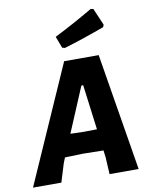

<svg xmlns="http://www.w3.org/2000/svg" viewBox="-119 -969 816 1040"><g transform="rotate(-10 288.5 -449.5)"><path d="M453 -899 467 -896 507 -803 502 -790Q382 -746 279 -715L264 -719L240 -783Q342 -834 453 -899ZM452 -645 558 0H398L393 -92L388 -132L275 -134L176 -131L164 -101L133 0H-23L262 -645ZM331 -499 227 -252 299 -250 373 -251 341 -499Z"/></g></svg>

Font: Alegreya Sans SC ExtraBold
Style: Italic
Weight: 800
Italic angle: -7°
Designer: Juan Pablo del Peral
Foundry: Huerta Tipografica
Version: Version 2.007